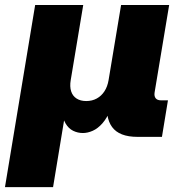

<svg xmlns="http://www.w3.org/2000/svg" viewBox="-51 -556 726 780"><path d="M-30.8 204.1 91.8 -535.6H287.1L236.3 -230.5Q231.9 -204.1 238 -185.1Q244.1 -166 260 -155.8Q275.9 -145.5 299.3 -145.5Q323.2 -145.5 342 -155.8Q360.8 -166 373.3 -185.1Q385.7 -204.1 390.1 -230.5L440.9 -535.6H636.2L577.1 -180.7Q574.7 -165.5 581.3 -157Q587.9 -148.4 603 -148.4H631.3L606.9 0H507.3Q433.6 0 404.3 -40Q375 -80.1 387.2 -154.3L395.5 -203.6H422.9Q414.1 -148.9 398.9 -112.5Q383.8 -76.2 365 -54.9Q346.2 -33.7 325.7 -24.7Q305.2 -15.6 285.6 -15.6Q264.6 -15.6 246.1 -24.7Q227.5 -33.7 215.1 -54.9Q202.6 -76.2 199.2 -112.5Q195.8 -148.9 204.6 -203.6H231.9L164.6 204.1Z"/></svg>

Font: Inter 20pt Black
Style: Italic
Weight: 900
Italic angle: -9.3988°
Version: Version 4.001;git-66647c0bb